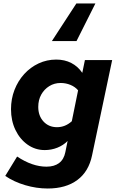

<svg xmlns="http://www.w3.org/2000/svg" viewBox="-20 -860 668 1099"><path d="M253 219Q189 219 124.5 200Q60 181 10 147L78 36Q165 94 246 94Q291 94 318.5 73Q346 52 354 11L367 -53Q342 -28 308 -14.5Q274 -1 236 -1Q182 -1 138 -32Q94 -63 68.5 -116Q43 -169 43 -235Q43 -294 63 -345.5Q83 -397 118.5 -436Q154 -475 201 -497Q248 -519 302 -519Q350 -519 388 -499.5Q426 -480 451 -443L466 -516H622L507 29Q488 122 422.5 170.5Q357 219 253 219ZM306 -132Q330 -132 351 -140.5Q372 -149 391 -166L427 -343Q410 -363 383.5 -374Q357 -385 327 -385Q291 -385 262 -367Q233 -349 216 -318.5Q199 -288 199 -248Q199 -197 229 -164.5Q259 -132 306 -132ZM526 -840 418 -625H277L417 -840Z"/></svg>

Font: Red Hat Text
Style: Italic
Weight: 300
Italic angle: -12°
Designer: Pentagram, MCKL
Foundry: Pentagram, MCKL
Version: Version 1.023